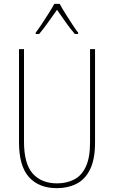

<svg xmlns="http://www.w3.org/2000/svg" viewBox="-20 -970 594 1000"><path d="M475 -228Q475 -140 449 -87.5Q423 -35 378 -12.5Q333 10 277 10Q182 10 130.5 -48Q79 -106 79 -228V-714H105V-232Q105 -117 150.5 -66Q196 -15 277 -15Q328 -15 367 -35.5Q406 -56 427.5 -103Q449 -150 449 -228V-714H475ZM291 -950Q303 -927 322 -897Q341 -867 359 -839.5Q377 -812 387 -800V-793H370Q347 -819 322 -854.5Q297 -890 277 -919Q257 -891 231.5 -855Q206 -819 184 -793H166V-800Q179 -817 197 -844Q215 -871 233 -899.5Q251 -928 263 -950Z"/></svg>

Font: Noto Sans Myanmar Condensed Thin
Style: Regular
Weight: 100
Width: 3
Designer: Monotype Design Team
Foundry: Monotype Imaging Inc.
Version: Version 2.107; ttfautohint (v1.8.4.7-5d5b)